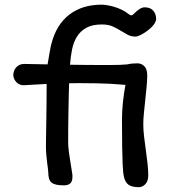

<svg xmlns="http://www.w3.org/2000/svg" viewBox="-20 -777 738 810"><path d="M183.6 -50.8Q183.6 -55.2 182.1 -66.2Q180.7 -77.1 178.7 -92.3Q176.8 -107.4 175.3 -124.8Q173.8 -142.1 173.8 -159.2Q173.8 -172.9 174.3 -200.2Q174.8 -227.5 175.3 -262.9Q175.8 -298.3 176.3 -339.6Q176.8 -380.9 176.8 -422.9L81.1 -417.5Q71.3 -417 63 -420.7Q54.7 -424.3 48.8 -430.7Q43 -437 39.6 -444.8Q36.1 -452.6 36.1 -460.4Q36.1 -469.7 39.6 -478.5Q43 -487.3 49.1 -493.7Q55.2 -500 63.5 -503.7Q71.8 -507.3 81.1 -507.3L180.7 -505.4Q182.6 -517.6 185.1 -531.2Q187.5 -544.9 189.7 -557.4Q191.9 -569.8 193.8 -579.3Q195.8 -588.9 196.8 -592.3Q217.8 -673.3 272.5 -715.3Q327.1 -757.3 408.7 -757.3Q417.5 -757.3 431.6 -755.1Q445.8 -752.9 461.4 -748.3Q477.1 -743.7 492.7 -736.3Q508.3 -729 521 -718.8Q528.8 -712.4 533.9 -712.4Q539.1 -712.4 544.4 -718.3Q570.8 -746.1 590.3 -746.1Q614.7 -746.1 626.7 -731.7Q638.7 -717.3 638.7 -697.3Q638.7 -689 633.5 -680.2Q628.4 -671.4 620.1 -663.1Q611.8 -654.8 602.1 -647.5Q592.3 -640.1 582.5 -634.5Q572.8 -628.9 564.7 -625.7Q556.6 -622.6 552.2 -622.6Q533.2 -622.6 518.3 -630.6Q503.4 -638.7 488 -648.2Q472.7 -657.7 454.6 -665.8Q436.5 -673.8 410.2 -673.8Q369.1 -673.8 344 -659.7Q318.8 -645.5 304.4 -622.1Q290 -598.6 283.9 -567.9Q277.8 -537.1 275.4 -503.9Q310.1 -503.4 335.2 -503.2Q360.4 -502.9 379.4 -502.9Q402.3 -502.9 420.7 -502.9Q439 -502.9 454.8 -502.9Q470.7 -502.9 485.6 -503.4Q500.5 -503.9 517.1 -505.4Q526.9 -507.8 537.8 -508.8Q548.8 -509.8 559.6 -509.8Q576.7 -509.8 588.9 -497.8Q601.1 -485.8 601.1 -459Q601.1 -436.5 598.4 -409.7Q595.7 -382.8 592.8 -355Q589.8 -327.1 587.2 -300.8Q584.5 -274.4 584.5 -252.4Q584.5 -230.5 587.6 -202.6Q590.8 -174.8 595 -145.5Q599.1 -116.2 602.3 -88.1Q605.5 -60.1 605.5 -37.1Q605.5 -13.2 593.3 -0.2Q581.1 12.7 565.9 12.7Q536.6 12.7 522 2.2Q507.3 -8.3 502 -34.7Q501 -38.6 499.8 -49.8Q498.5 -61 497.3 -86.9Q496.1 -112.8 495.4 -157Q494.6 -201.2 494.6 -271Q494.6 -307.6 498.5 -345.2Q502.4 -382.8 509.3 -418.9Q495.1 -419.9 480 -421.1Q464.8 -422.4 443.1 -423.6Q421.4 -424.8 390.4 -425.5Q359.4 -426.3 313.5 -426.3Q305.2 -426.3 294.7 -426Q284.2 -425.8 271.5 -425.8Q270.5 -399.9 270 -369.9Q269.5 -339.8 268.8 -307.9Q268.1 -275.9 267.8 -242.7Q267.6 -209.5 267.6 -177.2Q267.6 -168 268.3 -157.7Q269 -147.5 271 -132.8Q272.9 -118.2 276.4 -97.2Q279.8 -76.2 284.7 -44.9Q285.6 -41 285.6 -37.6Q285.6 -34.2 285.6 -30.8Q285.6 -10.7 275.9 -2.9Q266.1 4.9 251 4.9Q231 4.9 218 2.2Q205.1 -0.5 197.5 -6.8Q189.9 -13.2 186.8 -23.9Q183.6 -34.7 183.6 -50.8Z"/></svg>

Font: Short Stack
Style: Regular
Weight: 400
Designer: James Grieshaber
Foundry: James Grieshaber
Version: Version 1.002